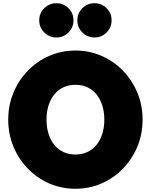

<svg xmlns="http://www.w3.org/2000/svg" viewBox="-20 -1153 934 1189"><path d="M447 16Q360.5 16 285 -17Q209.5 -50 152.5 -108.8Q95.5 -167.5 63.2 -245.2Q31 -323 31 -412Q31 -501 63.2 -578.8Q95.5 -656.5 152.5 -715.2Q209.5 -774 285 -807Q360.5 -840 447 -840Q533.5 -840 609 -807Q684.5 -774 741.5 -715.2Q798.5 -656.5 830.8 -578.8Q863 -501 863 -412Q863 -323 830.8 -245.2Q798.5 -167.5 741.5 -108.8Q684.5 -50 609 -17Q533.5 16 447 16ZM447 -196Q487.5 -196 520.5 -211.2Q553.5 -226.5 577 -255Q600.5 -283.5 613.2 -323.2Q626 -363 626 -412Q626 -461 613.2 -500.8Q600.5 -540.5 577 -569Q553.5 -597.5 520.5 -612.8Q487.5 -628 447 -628Q406.5 -628 373.5 -612.8Q340.5 -597.5 317 -569Q293.5 -540.5 280.8 -500.8Q268 -461 268 -412Q268 -363 280.8 -323.2Q293.5 -283.5 317 -255Q340.5 -226.5 373.5 -211.2Q406.5 -196 447 -196ZM565 -921Q521 -921 490 -952Q459 -983 459 -1027Q459 -1071.5 490 -1102.2Q521 -1133 565 -1133Q609.5 -1133 640.2 -1102.2Q671 -1071.5 671 -1027Q671 -983 640.2 -952Q609.5 -921 565 -921ZM329 -921Q285 -921 254 -952Q223 -983 223 -1027Q223 -1071.5 254 -1102.2Q285 -1133 329 -1133Q373.5 -1133 404.2 -1102.2Q435 -1071.5 435 -1027Q435 -983 404.2 -952Q373.5 -921 329 -921Z"/></svg>

Font: Spartan Thin Black
Style: Regular
Weight: 900
Version: Version 1.004